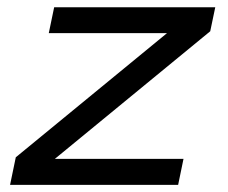

<svg xmlns="http://www.w3.org/2000/svg" viewBox="-20 -520 640 540"><path d="M117.2 -426.8 132.3 -499.5H585.4L571.3 -432.1L134.3 -73.2H496.1L481 0H8.3L24.4 -77.6L449.7 -426.8Z"/></svg>

Font: Anka/Coder
Style: Italic
Weight: 400
Italic angle: -12°
Monospace: yes
Version: Version 001.100